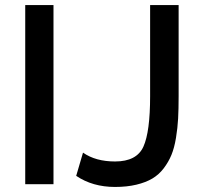

<svg xmlns="http://www.w3.org/2000/svg" viewBox="-20 -730 800 761"><path d="M192 0H80V-710H192ZM282 -33 309 -125Q359 -90 436 -90Q522 -90 548.5 -149Q575 -208 575 -349V-710H688V-349Q688 -298 686 -260.5Q684 -223 677.5 -183.5Q671 -144 659.5 -116Q648 -88 629 -63Q610 -38 584 -22.5Q558 -7 520.5 2Q483 11 436 11Q347 11 282 -33Z"/></svg>

Font: Raleway
Style: Regular
Weight: 600
Designer: Matt McInerney, Pablo Impallari, Rodrigo Fuenzalida
Foundry: Matt McInerney, Pablo Impallari, Rodrigo Fuenzalida
Version: Version 1.000;PS 001.001;hotconv 1.0.56; ttfautohint (v1.5)